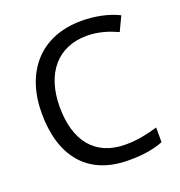

<svg xmlns="http://www.w3.org/2000/svg" viewBox="-132 -836 896 957"><g transform="rotate(-20 316.0 -357.0)"><path d="M403 -645C467 -645 521 -626 565 -606L601 -682C547 -709 477 -724 404 -724C183 -724 61 -574 61 -358C61 -133 170 10 389 10C468 10 520 1 573 -19V-97C519 -81 464 -69 402 -69C238 -69 156 -180 156 -357C156 -536 250 -645 403 -645Z"/></g></svg>

Font: Noto Sans Elbasan
Style: Regular
Weight: 400
Designer: Monotype Design Team
Foundry: Monotype Imaging Inc.
Version: Version 2.004